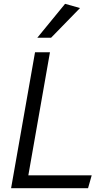

<svg xmlns="http://www.w3.org/2000/svg" viewBox="-20 -983 524 1003"><path d="M38 0 163 -710H241L128 -67H459L440 0ZM175 -786 320 -963 398 -941 247 -786Z"/></svg>

Font: Livvic
Style: Italic
Weight: 400
Italic angle: -10°
Designer: Jacques Le Bailly, Baron von Fonthausen
Version: Version 1.001; ttfautohint (v1.8.2)